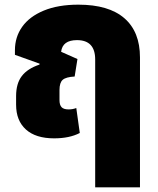

<svg xmlns="http://www.w3.org/2000/svg" viewBox="-20 -583 678 823"><path d="M580 -337V0V220H388V-100V-328Q388 -411 310 -411Q248 -411 242 -361L312 -330L300 -255Q263 -253 249 -241Q235 -229 235 -197V-154Q235 -133 244 -123.5Q253 -114 274 -114Q292 -114 307 -120L322 -13Q278 10 212 10Q133 10 91 -28Q49 -66 49 -134V-171Q49 -225 73.5 -257Q98 -289 149 -306L150 -310L44 -348V-368Q44 -424 75 -468Q106 -512 167.5 -537.5Q229 -563 316 -563Q446 -563 513 -505Q580 -447 580 -337Z"/></svg>

Font: Noto Sans Thai Black
Style: Regular
Weight: 900
Designer: Monotype Design Team
Foundry: Monotype Imaging Inc.
Version: Version 1.000